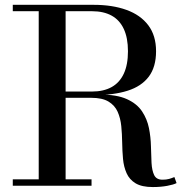

<svg xmlns="http://www.w3.org/2000/svg" viewBox="-20 -770 780 796"><path d="M213 -375.5V-390.5H361.5Q409.5 -390.5 442.8 -409Q476 -427.5 493.2 -464.5Q510.5 -501.5 510.5 -557.5Q510.5 -613 493.2 -650Q476 -687 442.8 -705.2Q409.5 -723.5 361.5 -723.5H33V-750H368.5Q446 -750 504.2 -729Q562.5 -708 594.8 -665.2Q627 -622.5 627 -557.5Q627 -492.5 596.8 -452.2Q566.5 -412 508.8 -393.8Q451 -375.5 368.5 -375.5ZM33 0V-26.5H359.5V0ZM140.5 -14.5V-733H252V-14.5ZM613.5 5.5Q568 5.5 542.2 -10Q516.5 -25.5 504.8 -52Q493 -78.5 490 -111.2Q487 -144 486.5 -179.2Q486 -214.5 482.8 -247.2Q479.5 -280 467.8 -306.5Q456 -333 430 -348.8Q404 -364.5 358 -364.5H213V-378H394.5Q464.5 -378 506.2 -359Q548 -340 569 -308.2Q590 -276.5 597.5 -239Q605 -201.5 605.8 -163.8Q606.5 -126 608.2 -94.5Q610 -63 619.2 -44Q628.5 -25 653.5 -25Q669.5 -25 681 -28.2Q692.5 -31.5 703 -36L712 -11Q700 -4.5 673 0.5Q646 5.5 613.5 5.5Z"/></svg>

Font: Bodoni Moda SC 9pt Medium
Style: Regular
Weight: 500
Designer: Owen Earl
Foundry: indestructible type
Version: Version 2.005